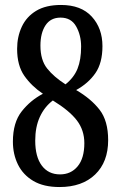

<svg xmlns="http://www.w3.org/2000/svg" viewBox="-20 -744 486 774"><path d="M220 10Q156 10 114.5 -14.5Q73 -39 52.5 -80.5Q32 -122 32 -173Q32 -250 67.5 -295Q103 -340 153 -366Q107 -397 78 -438.5Q49 -480 49 -547Q49 -596 68 -636.5Q87 -677 126 -700.5Q165 -724 226 -724Q307 -724 350 -677Q393 -630 393 -558Q393 -490 364.5 -449Q336 -408 287 -381Q347 -346 381.5 -301.5Q416 -257 416 -179Q416 -91 363.5 -40.5Q311 10 220 10ZM244 -404Q278 -431 292.5 -467Q307 -503 307 -556Q307 -602 287 -637.5Q267 -673 224 -673Q184 -673 163.5 -642Q143 -611 143 -560Q143 -502 170 -468Q197 -434 244 -404ZM222 -41Q266 -41 293 -73.5Q320 -106 320 -167Q320 -219 290 -258.5Q260 -298 193 -339Q159 -313 140.5 -272.5Q122 -232 122 -177Q122 -112 148.5 -76.5Q175 -41 222 -41Z"/></svg>

Font: Noto Serif Tamil ExtraCondensed Medium
Style: Regular
Weight: 500
Width: 2
Designer: Indian Type Foundry, Tom Grace, and the Monotype Design Team
Foundry: Monotype Imaging Inc.
Version: Version 2.004; ttfautohint (v1.8.4.7-5d5b)